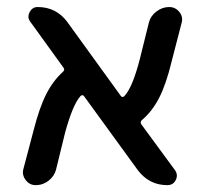

<svg xmlns="http://www.w3.org/2000/svg" viewBox="-20 -540 598 560"><path d="M84 0Q66.4 0 55.2 -14.6Q43.9 -29.3 47.9 -45.9L78.1 -160.2Q94.7 -225.6 114.7 -265.1Q134.8 -304.7 164.1 -331.1Q169.9 -336.9 165 -342.8L68.4 -476.6Q58.6 -489.3 66.4 -504.4Q74.2 -519.5 89.8 -519.5Q143.6 -519.5 175.8 -476.6L332 -260.7Q336.9 -253.9 342.8 -259.8Q366.2 -284.2 387.7 -367.2L414.1 -473.6Q418.9 -493.2 436 -506.3Q453.1 -519.5 473.6 -519.5Q491.2 -519.5 502.9 -505.4Q514.6 -491.2 509.8 -473.6L480.5 -360.4Q464.8 -294.9 444.3 -254.9Q423.8 -214.8 393.6 -189.5Q387.7 -183.6 392.6 -176.8L490.2 -43.9Q500 -30.3 492.7 -15.1Q485.4 0 467.8 0Q415 0 381.8 -43.9L225.6 -258.8Q220.7 -265.6 214.8 -259.8Q192.4 -235.4 169.9 -153.3L143.6 -45.9Q138.7 -26.4 122.1 -13.2Q105.5 0 84 0Z"/></svg>

Font: Rounded Mgen+ 2p medium
Style: Regular
Weight: 500
Designer: [Source Han Sans]
Ryoko NISHIZUKA  (kana & ideographs); Paul D. Hunt (Latin, Greek & Cyrillic); Wenlong ZHANG  (bopomofo
Version: Version 1.059.20150602